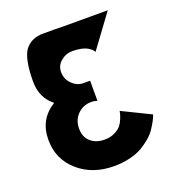

<svg xmlns="http://www.w3.org/2000/svg" viewBox="-150 -965 1027 1104"><g transform="rotate(-20 363.5 -413.0)"><path d="M484 -639 632 -840H358Q341 -840 307 -841Q268 -841 234.5 -841Q201 -841 173.5 -829Q146 -817 127 -793Q108 -769 98 -720.5Q88 -672 88 -600Q88 -502 160 -445Q56 -381 56 -256Q56 -138 142.5 -61.5Q229 15 362 15Q413 15 458.5 4Q504 -7 534.5 -25Q565 -43 590 -64.5Q615 -86 629.5 -108Q644 -130 654 -148Q664 -166 668 -177L672 -188L498 -273Q497 -268 495.5 -259.5Q494 -251 485.5 -229Q477 -207 464 -190.5Q451 -174 424 -160.5Q397 -147 362 -147Q309 -147 276.5 -176Q244 -205 244 -256Q244 -309 278 -343Q312 -377 362 -377Q371 -377 380 -375.5Q389 -374 394 -372L398 -371V-494H358Q319 -494 288.5 -524Q258 -554 258 -598Q258 -637 289 -663Q320 -689 360 -689Q390 -689 413 -684Q436 -679 449 -671.5Q462 -664 470 -656.5Q478 -649 481 -644Z"/></g></svg>

Font: Hussar
Style: BoldWeb
Weight: 700
Foundry: Cannot Into Space Fonts
Version: Version 2.00